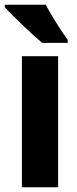

<svg xmlns="http://www.w3.org/2000/svg" viewBox="-33 -786 324 806"><path d="M159 -766H-13V-756C18 -721 105 -638 144 -606H251V-619C227 -651 181 -724 159 -766ZM211 0V-550H59V0Z"/></svg>

Font: Noto Sans Khmer Condensed ExtraBold
Style: Regular
Weight: 800
Width: 3
Designer: Danh Hong and the Monotype Design Team
Foundry: Monotype Imaging Inc.
Version: Version 2.004